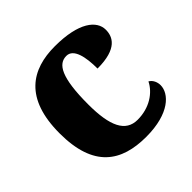

<svg xmlns="http://www.w3.org/2000/svg" viewBox="-147 -688 835 835"><g transform="rotate(-45 270.5 -270.0)"><path d="M300 10C444 10 503 -54 503 -105C503 -123 495 -144 477 -154C454 -107 399 -69 326 -69C252 -69 221 -135 221 -268C221 -435 253 -485 303 -485C347 -485 360 -421 360 -350C483 -350 505 -402 505 -444C505 -499 445 -550 297 -550C155 -550 44 -483 44 -267C44 -58 147 10 300 10Z"/></g></svg>

Font: Noto Serif Gurmukhi ExtraBold
Style: Regular
Weight: 800
Designer: Vaibhav Singh and the Monotype Design Team
Foundry: Monotype Imaging Inc.
Version: Version 2.004